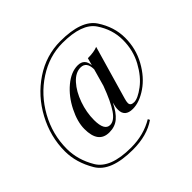

<svg xmlns="http://www.w3.org/2000/svg" viewBox="-197 -875 1242 1242"><g transform="rotate(-45 424.0 -253.5)"><path d="M483.9 -455.1Q437.5 -455.1 396.2 -409.4Q355 -363.8 330.1 -293.2Q305.2 -222.7 305.2 -152.8Q305.2 -56.2 356.9 -56.2Q394.5 -56.2 429.9 -107.9Q465.3 -159.7 504.9 -266.6L538.1 -384.8Q537.1 -455.1 483.9 -455.1ZM320.3 -25.9Q219.7 -25.4 220.2 -156.2Q220.2 -220.7 259.3 -298.6Q298.3 -376.5 359.1 -427.2Q419.9 -478 480.5 -478Q541 -478 545.9 -413.1L560.1 -463.9Q617.2 -463.9 649.9 -478L543.9 -110.8Q537.6 -89.8 537.6 -76.2Q537.6 -50.8 571.3 -50.8Q605 -50.8 662.1 -93.5Q719.2 -136.2 761.7 -214.4Q804.2 -292.5 804.2 -387.7Q804.2 -482.9 747.6 -566.4Q690.9 -649.9 513.2 -649.9Q392.6 -649.9 285.4 -580.3Q178.2 -510.7 113.5 -394.3Q48.8 -277.8 48.8 -145Q48.8 -45.4 104.5 48.8Q160.2 143.1 349.1 143.1Q464.8 143.1 555.2 88.9L562 102.1Q478.5 161.1 348.1 161.1Q147.9 161.1 88.4 60.5Q28.8 -40 28.8 -143.1Q28.8 -276.4 94 -397.9Q159.2 -519.5 270.3 -593.8Q381.3 -668 512.2 -668Q704.1 -668 764.2 -577.1Q824.2 -486.3 824.2 -386.7Q824.2 -287.1 777.8 -203.1Q731.4 -119.1 663.3 -72.5Q595.2 -25.9 534.2 -25.9Q461.9 -25.9 461.9 -90.8Q461.9 -114.3 471.2 -146.5Q440.9 -84.5 406 -55.2Q371.1 -25.9 320.3 -25.9Z"/></g></svg>

Font: PlayfairDisplay-Italic
Style: Italic
Weight: 400
Italic angle: -14°
Designer: Claus Eggers Sørensen
Foundry: Claus Eggers Sørensen
Version: Version 1.002;PS 001.002;hotconv 1.0.70;makeotf.lib2.5.58329